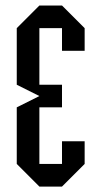

<svg xmlns="http://www.w3.org/2000/svg" viewBox="-20 -687 373 707"><path d="M291.7 -83.3 208.3 0H125L41.7 -83.3V-291.7L125 -333.3L41.7 -375V-583.3L125 -666.7H208.3L291.7 -583.3V-500H208.3V-583.3H125V-375H208.3V-291.7H125V-83.3H208.3V-166.7H291.7Z"/></svg>

Font: Yulong
Style: Regular
Weight: 400
Designer: GGBotNet
Foundry: f0n7.com
Version: 1.00